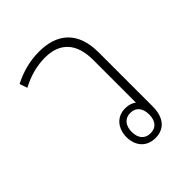

<svg xmlns="http://www.w3.org/2000/svg" viewBox="-166 -653 753 753"><g transform="rotate(-45 211.0 -276.5)"><path d="M339 -391C339 -506 275 -558 176 -558C118 -558 71 -542 32 -522L43 -490C83 -511 126 -525 176 -525C258 -525 303 -477 303 -385V-148C291 -157 276 -162 257 -162C210 -162 181 -126 181 -78C181 -30 210 5 259 5C311 5 339 -31 339 -91ZM259 -135C290 -135 307 -113 307 -78C307 -43 290 -22 259 -22C228 -22 210 -43 210 -78C210 -113 228 -135 259 -135Z"/></g></svg>

Font: Noto Sans Thai Looped SemiCondensed ExtraLight
Style: Regular
Weight: 200
Width: 4
Designer: Sasikarn Vongin, Ben Mitchell
Foundry: The Fontpad Ltd
Version: Version 1.001